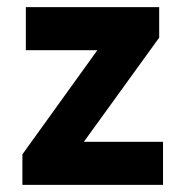

<svg xmlns="http://www.w3.org/2000/svg" viewBox="-20 -520 514 540"><path d="M215.8 -121.1Q271.5 -121.1 438.5 -121.1Q438.5 -90.8 438.5 0Q338.9 0 43 0Q43 -21.5 43 -85.9Q95.7 -159.2 253.9 -378.9Q204.1 -378.9 52.7 -378.9Q52.7 -409.2 52.7 -500Q146.5 -500 427.7 -500Q427.7 -478.5 427.7 -414.1Q375 -340.8 215.8 -121.1Z"/></svg>

Font: LeFont
Style: Regular
Weight: 700
Designer: Leryon MEDIA
Version: Version 1.0